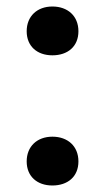

<svg xmlns="http://www.w3.org/2000/svg" viewBox="-20 -565 322 590"><path d="M141 5C188 5 221 -22 221 -69C221 -116 188 -145 141 -145C94 -145 62 -115 62 -69C62 -23 94 5 141 5ZM141 -395C188 -395 221 -422 221 -469C221 -516 188 -545 141 -545C94 -545 62 -515 62 -469C62 -423 94 -395 141 -395Z"/></svg>

Font: Asimov
Style: Edge
Weight: 500
Designer: Google
Version: Version 2.000980: 2014